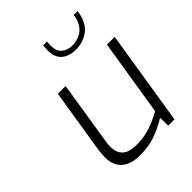

<svg xmlns="http://www.w3.org/2000/svg" viewBox="-217 -890 1017 1017"><g transform="rotate(-45 291.5 -381.5)"><path d="M95 -117Q95 -142 99 -172L157 -533H215L158 -173Q155 -158 155 -137Q155 -46 259 -46Q312 -46 356 -59.5Q400 -73 456 -103L525 -533H583L498 0H451L450 -60Q396 -27 346.5 -10.5Q297 6 234 6Q166 6 130.5 -26.5Q95 -59 95 -117ZM281 -734Q281 -743 283 -769H312Q310 -749 310 -741Q310 -699 333 -679Q356 -659 392 -659Q438 -659 470.5 -685Q503 -711 512 -769H541Q530 -694 488.5 -662Q447 -630 390 -630Q341 -630 311 -655Q281 -680 281 -734Z"/></g></svg>

Font: Exo Light
Style: Italic
Weight: 300
Italic angle: -9°
Designer: Natanael Gama
Foundry: Natanael Gama
Version: Version 1.500; ttfautohint (v1.6)